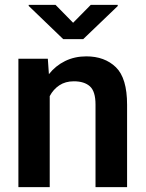

<svg xmlns="http://www.w3.org/2000/svg" viewBox="-20 -770 599 790"><path d="M283.7 -435.5Q249 -435.5 224.1 -418.9Q199.2 -402.3 184.6 -374.5V0H55.7V-528.3H176.8L181.2 -464.8Q208.5 -499.5 247.8 -518.8Q287.1 -538.1 335 -538.1Q410.6 -538.1 456.8 -493.4Q502.9 -448.7 502.9 -338.9V0H373V-339.8Q373 -394 349.9 -414.8Q326.7 -435.5 283.7 -435.5ZM208.5 -750 280.8 -676.3 353.5 -750H464.4V-745.1L322.3 -608.9H240.2L98.1 -745.6V-750Z"/></svg>

Font: Vazirmatn RD FD SemiBold
Style: Regular
Weight: 600
Designer: Saber Rastikerdar
Foundry: Saber Rastikerdar
Version: Version 33.003